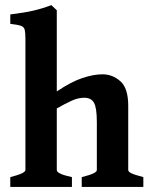

<svg xmlns="http://www.w3.org/2000/svg" viewBox="-20 -736 593 756"><path d="M301.8 0V-38.6Q335 -46.9 348.1 -53.5Q361.3 -60.1 361.3 -66.4V-255.4Q361.3 -311.5 350.1 -331.3Q338.9 -351.1 312 -351.1Q287.6 -351.1 262.9 -339.8Q238.3 -328.6 203.6 -309.1V-66.4Q203.6 -51.3 263.2 -38.6V0H20.5V-38.6Q80.1 -53.7 80.1 -66.4V-581.1Q80.1 -606.9 77.4 -618.4Q74.7 -629.9 62.5 -634.3Q50.3 -638.7 20.5 -642.1V-679.2Q76.7 -686 111.3 -694.1Q146 -702.1 182.1 -715.8L203.6 -695.8V-376Q260.3 -414.1 304.2 -428.7Q348.1 -443.4 383.8 -443.4Q423.3 -443.4 454.1 -416Q484.9 -388.7 484.9 -319.3V-66.4Q484.9 -60.1 496.8 -54Q508.8 -47.9 544.4 -38.6V0Z"/></svg>

Font: Namdhinggo ExtraBold
Style: Regular
Weight: 800
Designer: Victor Gaultney
Foundry: SIL International
Version: Version 3.001